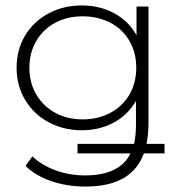

<svg xmlns="http://www.w3.org/2000/svg" viewBox="-20 -504 664 706"><path d="M585 60H509Q486 122 432.5 152Q379 182 294 182Q227 182 168.5 162Q110 142 74 106L99 71Q134 104 185 122.5Q236 141 293 141Q420 141 460 60H265V25H473Q480 -7 480 -46V-133Q451 -82 398.5 -53.5Q346 -25 281 -25Q214 -25 159 -54.5Q104 -84 72.5 -136.5Q41 -189 41 -255Q41 -321 72.5 -373.5Q104 -426 159 -455Q214 -484 281 -484Q347 -484 400.5 -455Q454 -426 482 -374V-480H526V-52Q526 -12 519 25H585ZM284 -65Q340 -65 385.5 -89Q431 -113 456 -156.5Q481 -200 481 -255Q481 -310 456 -353.5Q431 -397 385.5 -420.5Q340 -444 284 -444Q228 -444 183.5 -420.5Q139 -397 113.5 -353.5Q88 -310 88 -255Q88 -200 113.5 -156.5Q139 -113 183.5 -89Q228 -65 284 -65Z"/></svg>

Font: Montserrat Ace
Style: Light
Weight: 300
Designer: Julieta Ulanovsky
Foundry: Julieta Ulanovsky
Version: Version 1